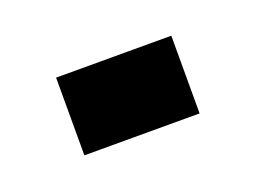

<svg xmlns="http://www.w3.org/2000/svg" viewBox="-34 -144 270 202"><g transform="rotate(-20 100.5 -43.5)"><path d="M36 0V-87H165V0Z"/></g></svg>

Font: Big Shoulders Stencil Text Light
Style: Regular
Weight: 300
Designer: Patric King
Foundry: XO Type Co
Version: Version 1.000